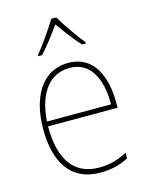

<svg xmlns="http://www.w3.org/2000/svg" viewBox="-116 -837 714 920"><g transform="rotate(-15 240.5 -376.5)"><path d="M254 -763H229C205 -721 154 -650 123 -612V-606H142C175 -642 214 -694 241 -732C269 -693 306 -642 340 -606H359V-612C331 -645 279 -720 254 -763ZM253 -538C119 -538 55 -416 55 -261C55 -100 119 10 266 10C322 10 365 -1 407 -23V-51C355 -24 319 -15 266 -15C144 -15 80 -105 81 -269H426V-295C426 -427 377 -538 253 -538ZM253 -513C355 -513 401 -420 400 -293H82C92 -438 157 -513 253 -513Z"/></g></svg>

Font: Noto Sans Thai Looped SemiCondensed Thin
Style: Regular
Weight: 100
Width: 4
Designer: Sasikarn Vongin, Ben Mitchell
Foundry: The Fontpad Ltd
Version: Version 1.001